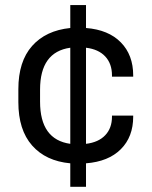

<svg xmlns="http://www.w3.org/2000/svg" viewBox="-20 -631 593 751"><path d="M418 -331.1V-335.9Q418 -381.8 391.6 -410.2Q365.2 -438.5 316.4 -444.3V-68.4Q365.2 -74.2 391.6 -102.1Q418 -129.9 418 -174.8V-178.7H501V-174.8Q501 -95.7 452.6 -47.4Q404.3 1 316.4 7.8V99.6H254.9V7.8Q159.2 -1 105.5 -62Q51.8 -123 51.8 -231.4V-282.2Q51.8 -390.6 105.5 -451.2Q159.2 -511.7 254.9 -521.5V-611.3H316.4V-521.5Q404.3 -514.6 452.6 -465.3Q501 -416 501 -335.9V-331.1ZM254.9 -68.4V-444.3Q136.7 -427.7 136.7 -280.3V-233.4Q136.7 -85 254.9 -68.4Z"/></svg>

Font: Dinish Expanded
Style: Regular
Weight: 400
Width: 7
Designer: Charles Nix
Foundry: Playbeing
Version: Version 2.005; ttfautohint (v1.8.3)